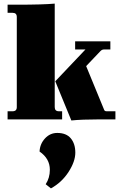

<svg xmlns="http://www.w3.org/2000/svg" viewBox="-20 -661 660 1063"><path d="M22 0V-45H50Q73 -45 73 -68V-567Q73 -590 50 -590H22V-635H74Q217 -635 283 -641V-68Q283 -45 306 -45H324V0ZM375 6 286 -211 453 -387H396V-432H591V-387H555Q544 -387 535 -377L457 -295L557 -52Q560 -45 570 -45H619V0H528Q433 0 375 6ZM262 382 233 359Q256 324 256 279Q256 217 199 178Q201 136 229 105.5Q257 75 297 75Q347 75 372 105Q397 135 397 184Q397 233 359.5 291Q322 349 262 382Z"/></svg>

Font: Arapey Black
Style: Regular
Weight: 900
Designer: Eduardo Rodriguez Tunni
Foundry: Eduardo Rodriguez Tunni
Version: Version 4.000